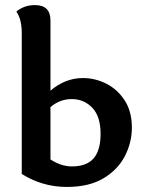

<svg xmlns="http://www.w3.org/2000/svg" viewBox="-20 -740 582 767"><path d="M267.1 -75.2Q325.7 -75.2 353.8 -107.2Q381.8 -139.2 381.8 -205.1Q381.8 -274.9 348.6 -309.6Q315.4 -344.2 266.6 -344.2Q218.8 -344.2 181.6 -312V-103Q224.6 -75.2 267.1 -75.2ZM181.6 -377.9Q240.7 -428.2 311.5 -428.2Q359.9 -428.2 404.5 -405.8Q449.2 -383.3 478 -339.1Q506.8 -294.9 506.8 -230Q506.8 -170.9 479 -116.7Q451.2 -62.5 393.6 -27.8Q335.9 6.8 246.6 6.8Q149.9 6.8 66.9 -44.9V-608.9Q66.9 -633.8 61.8 -655.8Q56.6 -677.7 45.4 -693.8Q76.7 -719.7 119.6 -719.7Q181.6 -719.7 181.6 -658.2Z"/></svg>

Font: Bainsley
Style: Bold
Weight: 700
Designer: Paul James MIller
Foundry: High-Logic / Made with FontCreator
Version: Version 1.411;March 28, 2021;FontCreator 13.0.0.2683 64-bit